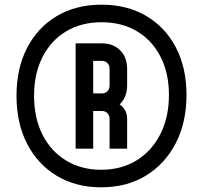

<svg xmlns="http://www.w3.org/2000/svg" viewBox="-20 -785 866 820"><path d="M412 15Q305 15 223.5 -33.5Q142 -82 96.2 -170Q50.5 -258 50.5 -376Q50.5 -493 95.8 -580.5Q141 -668 222.8 -716.5Q304.5 -765 414 -765Q522.5 -765 604 -717.2Q685.5 -669.5 731 -582.8Q776.5 -496 776.5 -379.5Q776.5 -262.5 730.8 -173.8Q685 -85 603.2 -35Q521.5 15 412 15ZM412 -60Q499 -60 564 -100.5Q629 -141 665.2 -213Q701.5 -285 701.5 -379.5Q701.5 -473.5 665.2 -543.5Q629 -613.5 564.5 -651.8Q500 -690 414 -690Q327 -690 262.2 -651Q197.5 -612 161.5 -541.2Q125.5 -470.5 125.5 -376Q125.5 -280.5 161.8 -209.2Q198 -138 262.8 -99Q327.5 -60 412 -60ZM303 -150V-600H414Q463.5 -600 493.2 -570Q523 -540 523 -490.5V-420.5Q523 -369.5 491 -339Q504.5 -330 513.8 -314.5Q523 -299 523 -277V-150H448V-277Q448 -292 439 -301.5Q430 -311 414 -311H378V-150ZM378 -386H414Q430 -386 439 -395.5Q448 -405 448 -420.5V-490.5Q448 -506 439 -515.5Q430 -525 414 -525H378Z"/></svg>

Font: Mohave SemiBold
Style: Regular
Weight: 600
Designer: Gumpita Rahayu
Foundry: Tokotype
Version: Version 2.003